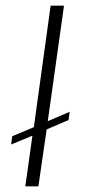

<svg xmlns="http://www.w3.org/2000/svg" viewBox="-20 -655 316 675"><path d="M69 0 94 -178 19 -147 23 -176 99 -208 158 -635H205L148 -229L225 -262L221 -233L144 -200L115 0Z"/></svg>

Font: Alumni Sans Light
Style: Italic
Weight: 300
Italic angle: -8°
Version: Version 1.016